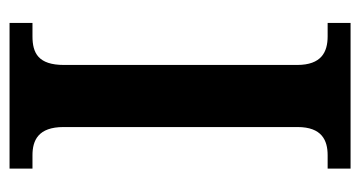

<svg xmlns="http://www.w3.org/2000/svg" viewBox="-196 -558 754 402"><g transform="rotate(-90 181.0 -357.0)"><path d="M29 0H334V-48H306C273 -48 246 -61 246 -112V-600C246 -654 271 -666 306 -666H334V-714H29V-666H57C88 -666 116 -654 116 -601V-111C116 -60 88 -48 57 -48H29Z"/></g></svg>

Font: Noto Serif Devanagari SemiCondensed SemiBold
Style: Regular
Weight: 600
Width: 4
Designer: Universal Thirst, Indian Type Foundry and the Monotype Design Team
Foundry: Monotype Imaging Inc.
Version: Version 2.004